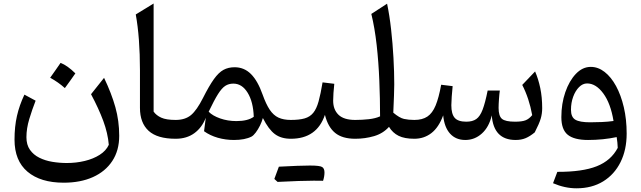

<svg xmlns="http://www.w3.org/2000/svg" viewBox="-20 -774 3576 1071"><path d="M586.9 33.7Q581.5 -31.2 555.9 -100.1Q530.3 -168.9 487.8 -248.5L560.5 -339.8Q602.1 -252.9 623.5 -176.3Q645 -99.6 645 -16.6Q645 65.4 606.4 124Q567.9 182.6 498.3 213.9Q428.7 245.1 335.4 245.1Q206.1 245.1 133.5 183.8Q61 122.6 61 4.9Q61 -67.4 74.5 -127Q87.9 -186.5 116.2 -246.1L178.7 -212.4Q159.2 -162.6 143.3 -109.9Q127.4 -57.1 127.4 -8.8Q127.4 33.7 147 61.5Q166.5 89.4 199.2 105.7Q231.9 122.1 272 128.7Q312 135.3 352.5 135.3Q404.8 135.3 452.6 123.8Q500.5 112.3 536.1 89.6Q571.8 66.9 586.9 33.7ZM317.9 -423.3Q356 -408.7 400.4 -364.7Q386.2 -344.2 371.8 -324Q357.4 -303.7 341.8 -282.7Q304.7 -315.9 259.8 -340.3Q274.9 -361.8 289.1 -381.8Q303.2 -401.9 317.9 -423.3Z M836.9 -754.4V-151.4Q851.6 -130.4 879.4 -117.7Q907.2 -105 959.5 -105H960V0H959.5Q857.4 0 809.1 -44.2Q760.7 -88.4 760.7 -172.4V-380.9Q760.7 -565.4 737.3 -693.4Z M1288.6 -398.9Q1341.8 -398.9 1379.6 -361.3Q1417.5 -323.7 1444.8 -246.6Q1463.9 -192.9 1484.6 -161.9Q1505.4 -130.9 1533.4 -117.9Q1561.5 -105 1602.1 -105H1602.5V0H1602.1Q1548.3 0 1513.4 -25.9Q1478.5 -51.8 1446.3 -115.7Q1440.9 -95.2 1430.2 -73.5Q1419.4 -51.8 1406.7 -34.9Q1394 -18.1 1383.3 -12.2Q1346.2 6.8 1285.2 6.8Q1238.3 6.8 1194.8 -5.6Q1151.4 -18.1 1118.2 -42L1127.9 -117.2Q1106.9 -62.5 1064.2 -31.2Q1021.5 0 960 0Q943.4 0 943.4 -33.2V-71.8Q943.4 -105 960 -105Q1013.2 -105 1045.7 -132.3Q1078.1 -159.7 1112.3 -227.5Q1146.5 -295.4 1173.1 -332.5Q1199.7 -369.6 1226.6 -384.3Q1253.4 -398.9 1288.6 -398.9ZM1281.7 -307.6Q1256.3 -307.6 1236.8 -295.2Q1217.3 -282.7 1196 -249Q1174.8 -215.3 1144 -150.9Q1165.5 -128.4 1207.8 -113.5Q1250 -98.6 1298.8 -98.6Q1362.3 -98.6 1395.5 -122.6Q1392.6 -206.1 1361.3 -256.8Q1330.1 -307.6 1281.7 -307.6Z M1730.5 233.9Q1662.1 233.9 1528.3 240.7L1510.3 224.1Q1517.1 206.1 1523.2 189.2Q1529.3 172.4 1535.6 155.8Q1653.3 149.4 1708.7 149.4Q1764.2 149.4 1777.1 157.7Q1790 166 1790 188Q1790 210 1782.2 234.4ZM1602.5 0Q1585.9 0 1585.9 -33.2V-71.8Q1585.9 -105 1602.5 -105Q1649.4 -105 1679.2 -113.5Q1709 -122.1 1727.3 -144.5Q1745.6 -167 1757.1 -208.3Q1768.6 -249.5 1779.3 -314.5L1844.7 -306.6Q1841.8 -279.3 1840.1 -255.4Q1838.4 -231.4 1838.4 -212.4Q1838.4 -162.6 1868.2 -133.8Q1897.9 -105 1961.4 -105H1961.9V0H1961.4Q1889.6 0 1849.6 -32.5Q1809.6 -64.9 1792.5 -133.3Q1747.1 0 1602.5 0Z M2139.2 -753.4Q2152.8 -689 2161.6 -610.1Q2170.4 -531.2 2174.8 -451.7Q2179.2 -372.1 2179.2 -303.7Q2179.2 -285.2 2177.7 -239.7Q2176.3 -194.3 2173.8 -145.5Q2208.5 -116.2 2233.6 -110.6Q2258.8 -105 2291 -105H2291.5V0H2291Q2236.3 0 2203.4 -16.4Q2170.4 -32.7 2149.9 -66.4Q2116.7 -29.3 2066.4 -14.6Q2016.1 0 1961.9 0Q1945.3 0 1945.3 -33.2V-71.8Q1945.3 -105 1961.9 -105Q2000 -105 2037.4 -109.1Q2074.7 -113.3 2100.1 -125Q2100.1 -222.2 2095.9 -324.5Q2091.8 -426.8 2081.1 -522.7Q2070.3 -618.7 2051.3 -696.3Z M2856.4 6.8Q2733.4 6.8 2723.1 -130.4Q2708 -65.4 2668 -29.3Q2627.9 6.8 2575.7 6.8Q2522.5 6.8 2490.5 -28.6Q2458.5 -64 2452.1 -130.4Q2427.2 -63 2386.2 -31.5Q2345.2 0 2291.5 0Q2274.9 0 2274.9 -33.2V-71.8Q2274.9 -105 2291.5 -105Q2335.9 -105 2364 -123.8Q2392.1 -142.6 2409.9 -185.5Q2427.7 -228.5 2440.9 -301.3L2504.9 -293.5Q2502 -266.6 2499.8 -235.4Q2497.6 -204.1 2497.6 -187Q2497.6 -138.2 2516.4 -116.7Q2535.2 -95.2 2581.1 -95.2Q2615.7 -95.2 2636.7 -109.9Q2657.7 -124.5 2672.1 -162.4Q2686.5 -200.2 2700.2 -269H2768.1Q2765.6 -252.4 2763.4 -221.9Q2761.2 -191.4 2761.2 -171.9Q2761.2 -127 2780 -111.1Q2798.8 -95.2 2853 -95.2Q2891.6 -95.2 2911.6 -103Q2931.6 -110.8 2948.7 -131.8Q2931.6 -225.6 2893.1 -300.3L2964.8 -375.5Q2982.9 -334 2993.7 -282.7Q3004.4 -231.4 3004.4 -170.4Q3004.4 -140.6 2996.3 -112.8Q2988.3 -85 2962.9 -35.6Q2936.5 -13.7 2912.1 -3.4Q2887.7 6.8 2856.4 6.8Z M3195.8 276.4Q3130.9 276.4 3064.9 248L3088.9 184.6Q3229 185.1 3308.8 153.3Q3388.7 121.6 3425.8 50.8Q3425.3 34.7 3423.8 21Q3422.4 7.3 3419.9 -9.3Q3383.3 -1.5 3342.5 2.7Q3301.8 6.8 3260.3 6.8Q3183.1 6.8 3147.2 -22Q3111.3 -50.8 3111.3 -120.6Q3111.3 -195.8 3133.3 -259.5Q3155.3 -323.2 3192.4 -362.1Q3229.5 -400.9 3275.4 -400.9Q3316.4 -400.9 3352.5 -372.8Q3388.7 -344.7 3416.3 -294.2Q3443.8 -243.7 3459.7 -176Q3475.6 -108.4 3475.6 -28.8Q3475.6 61.5 3441.4 130.4Q3407.2 199.2 3344.5 237.8Q3281.7 276.4 3195.8 276.4ZM3402.3 -99.1Q3386.2 -197.3 3345.2 -252.9Q3304.2 -308.6 3254.9 -308.6Q3230.5 -308.6 3210 -288.1Q3189.5 -267.6 3177.2 -234.1Q3165 -200.7 3165 -161.6Q3165 -120.6 3189.5 -106.2Q3213.9 -91.8 3272 -91.8Q3302.2 -91.8 3336.7 -93.3Q3371.1 -94.7 3402.3 -99.1Z"/></svg>

Font: Pinar-FD Medium
Style: Regular
Weight: 500
Designer: Amin Abedi
Version: Version 3.000